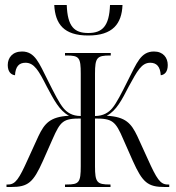

<svg xmlns="http://www.w3.org/2000/svg" viewBox="-20 -748 704 768"><path d="M333 -606C431 -606 467 -653 470 -728H420C417 -643 389 -616 333 -616C277 -616 250 -642 247 -728H197C201 -652 235 -606 333 -606ZM6 0H24C93 0 113 -18 152 -105L190 -191C222 -264 233 -274 303 -274V-83C303 -18 296 -10 247 -10H240V0H422V-10H420C368 -10 360 -18 360 -83V-274C429 -274 442 -264 473 -191L511 -105C550 -18 571 0 639 0H657V-10H651C621 -10 607 -32 571 -112L529 -204C505 -254 483 -281 407 -285C446 -306 467 -348 495 -402C529 -464 546 -497 581 -497C606 -497 621 -482 623 -447C639 -449 651 -461 651 -488C651 -517 633 -542 596 -542C543 -542 527 -496 492 -427C466 -375 446 -335 428 -314C415 -299 394 -284 360 -284V-453C360 -518 368 -526 420 -526H423V-536H240V-526H246C297 -526 303 -518 303 -453V-284C269 -284 249 -298 235 -314C217 -335 197 -375 171 -427C136 -496 120 -542 68 -542C30 -542 11 -517 11 -488C11 -461 24 -449 40 -447C42 -482 56 -497 82 -497C117 -497 135 -465 167 -402C196 -348 217 -306 256 -285C180 -281 158 -254 134 -204L92 -112C56 -32 42 -10 12 -10H6Z"/></svg>

Font: Noto Serif Display ExtraCondensed Light
Style: Regular
Weight: 300
Width: 2
Designer: Monotype Design Team
Foundry: Monotype Imaging Inc.
Version: Version 2.009